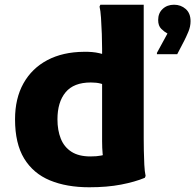

<svg xmlns="http://www.w3.org/2000/svg" viewBox="-20 -780 826 812"><path d="M357.2 12Q261.6 12 191.1 -17.2Q120.5 -46.5 82 -109.8Q43.6 -173.1 43.6 -275.4Q43.6 -363.7 79.2 -427.4Q114.9 -491.1 180.2 -525.7Q245.6 -560.2 334.4 -560.9Q372.2 -561.6 399.3 -555.2Q426.5 -548.8 436.5 -545L435.3 -417.4Q421.5 -422.4 404.7 -426.8Q387.9 -431.2 364.2 -431.2Q291.7 -431.2 257.4 -389.7Q223 -348.2 223 -275.4Q223 -228.9 237.1 -193.6Q251.2 -158.2 282 -138.3Q312.7 -118.4 362.4 -118.4Q389.7 -118.4 407.7 -122.1Q425.7 -125.8 438.6 -130.9L426.8 -87.5Q416.5 -105.2 414.1 -129.4Q411.8 -153.6 411.8 -182.8V-574.7Q411.8 -601 410.6 -636.5Q409.4 -672 407.2 -704.4Q405 -736.8 401 -752L404.4 -760H587.8V-194.4Q587.8 -174.4 588.3 -143.8Q588.8 -113.2 590.3 -83.6Q591.8 -54 595.8 -36L592.4 -28Q550.4 -10.6 491.8 0.7Q433.1 12 357.2 12ZM688.2 -638.2Q675.4 -645 662.2 -657.9Q648.9 -670.8 648.9 -695.4Q648.9 -724.6 668 -742.3Q687 -760 716 -760Q745 -760 765.5 -741.9Q785.9 -723.8 785.9 -690.5Q785.9 -667.6 776.4 -645.2Q766.9 -622.8 759.4 -608.2L729.5 -550.8H643.7V-556.5Z"/></svg>

Font: Kufam
Style: Regular
Weight: 400
Designer: Wael Morcos, Artur Schmal
Foundry: Original Type
Version: Version 1.301; ttfautohint (v1.8.3)